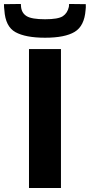

<svg xmlns="http://www.w3.org/2000/svg" viewBox="-63 -947 452 967"><path d="M83 0V-700H244V0ZM164 -757Q66 -757 15 -785Q-36 -813 -41 -896Q-43 -909 -43 -926L42 -927Q42 -924 42.5 -920.5Q43 -917 43 -913Q46 -881 71.5 -865.5Q97 -850 164 -850Q230 -850 253.5 -865.5Q277 -881 284 -913Q285 -920 285 -927L369 -926Q370 -909 368 -896Q362 -816 313 -786.5Q264 -757 164 -757Z"/></svg>

Font: Georama Extended SemiBold
Style: Regular
Weight: 600
Width: 7
Designer: Jean-Baptiste Levee
Foundry: Production Type
Version: Version 1.000